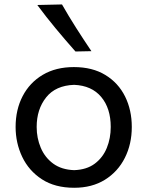

<svg xmlns="http://www.w3.org/2000/svg" viewBox="-20 -846 673 877"><path d="M318.8 11.7Q231 11.7 171.4 -27.1Q111.8 -65.9 81.5 -129.4Q51.3 -192.9 51.3 -266.1Q51.3 -345.2 83.5 -407Q115.7 -468.8 175.3 -504.2Q234.9 -539.6 317.4 -539.6Q402.3 -539.6 461.4 -503.4Q520.5 -467.3 551.3 -405.3Q582 -343.3 582 -266.1Q582 -188 550.3 -125Q518.6 -62 459.5 -25.1Q400.4 11.7 318.8 11.7ZM318.8 -68.8Q376 -70.8 412.8 -98.4Q449.7 -126 467.8 -170.2Q485.8 -214.4 485.8 -266.1Q485.8 -351.1 442.4 -403.1Q398.9 -455.1 318.8 -458.5Q233.9 -455.6 190.7 -401.1Q147.5 -346.7 147.5 -266.1Q147.5 -215.3 166.3 -170.9Q185.1 -126.5 223.1 -98.6Q261.2 -70.8 318.8 -68.8ZM324.7 -610.8Q278.3 -663.1 234.4 -716.1Q190.4 -769 150.4 -823.2L263.2 -825.7Q293.5 -772.5 327.4 -719.2Q361.3 -666 397.5 -612.3Z"/></svg>

Font: Pinar-DS2-FD Medium
Style: Regular
Weight: 500
Designer: Amin Abedi
Version: Version 3.000